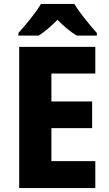

<svg xmlns="http://www.w3.org/2000/svg" viewBox="-20 -951 552 971"><path d="M356 -931H187C163 -889 107 -821 73 -784V-771H176C205 -790 238 -817 271 -851C303 -817 337 -790 368 -771H470V-784C433 -825 383 -886 356 -931ZM462 0V-136H240V-303H446V-438H240V-579H462V-714H77V0Z"/></svg>

Font: Noto Sans Sinhala UI SemiCondensed ExtraBold
Style: Regular
Weight: 800
Width: 4
Designer: Jelle Bosma - Monotype Design Team
Foundry: Monotype Imaging Inc.
Version: Version 2.006